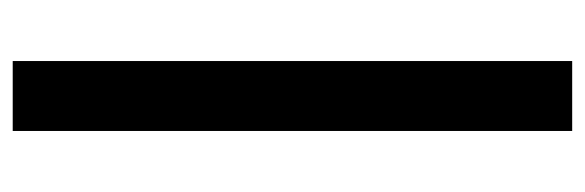

<svg xmlns="http://www.w3.org/2000/svg" viewBox="-329 -396 920 302"><g transform="rotate(90 131.0 -245.0)"><path d="M76 195V-685H186V195Z"/></g></svg>

Font: Kreon Light SemiBold
Style: Regular
Weight: 600
Version: Version 2.002